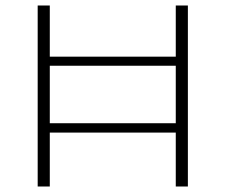

<svg xmlns="http://www.w3.org/2000/svg" viewBox="-20 -678 820 698"><path d="M663 -658V0H619V-196H161V0H117V-658H161V-472H619V-658ZM619 -230V-439H161V-230Z"/></svg>

Font: Ysabeau Light
Style: Regular
Weight: 300
Designer: Christian Thalmann (Catharsis Fonts)
Version: Version 0.003